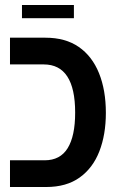

<svg xmlns="http://www.w3.org/2000/svg" viewBox="-20 -749 482 769"><path d="M20 0V-107H159Q221 -107 251 -155.5Q281 -204 281 -298Q281 -491 155 -491H20V-598H162Q242 -598 295.5 -561Q349 -524 376.5 -456Q404 -388 404 -297Q404 -210 378 -143Q352 -76 299 -38Q246 0 165 0ZM68 -676V-729H276V-676Z"/></svg>

Font: Noto Sans Hebrew Condensed SemiBold
Style: Regular
Weight: 600
Width: 3
Designer: Monotype Design Team
Foundry: Monotype Imaging Inc.
Version: Version 2.004; ttfautohint (v1.8.4.7-5d5b)